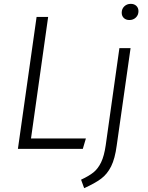

<svg xmlns="http://www.w3.org/2000/svg" viewBox="-20 -773 766 997"><path d="M141 -54H426L410 0H73L170 -685H230ZM401 160Q442 141 465.5 122Q489 103 505 70Q521 37 529 -19L600 -523H658L586 -17Q577 51 557 91Q537 131 505 155Q473 179 417 204ZM612 -707Q612 -727 625.5 -740Q639 -753 659 -753Q677 -753 688 -742.5Q699 -732 699 -715Q699 -695 685.5 -682Q672 -669 652 -669Q634 -669 623 -679.5Q612 -690 612 -707Z"/></svg>

Font: Fira Sans Light
Style: Italic
Weight: 300
Italic angle: -8°
Designer: bBox Type GmbH & Carrois Corporate GbR & Edenspiekermann AG
Foundry: bBox Type GmbH & Carrois Corporate GbR & Edenspiekermann AG
Version: Version 4.301